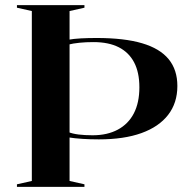

<svg xmlns="http://www.w3.org/2000/svg" viewBox="-20 -728 746 748"><path d="M46 0V-10L104 -23V-685L46 -698V-708H309V-698L251 -685V-23L309 -10V0ZM344 -564Q315 -564 290 -561.5Q265 -559 245 -554V-573Q267 -577 295 -578.5Q323 -580 357 -580Q464 -580 533.5 -559.5Q603 -539 637 -497.5Q671 -456 671 -393Q671 -327 635 -280.5Q599 -234 531 -209.5Q463 -185 365 -185Q332 -185 301 -187Q270 -189 245 -193V-214Q262 -207 286 -204Q310 -201 341 -201Q398 -201 439 -223Q480 -245 501.5 -286.5Q523 -328 523 -388Q523 -446 502.5 -485Q482 -524 442.5 -544Q403 -564 344 -564Z"/></svg>

Font: Kalnia Medium
Style: Regular
Weight: 500
Designer: Frida Medrano
Foundry: Frida Medrano
Version: Version 1.105